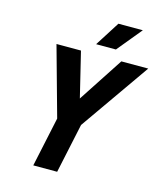

<svg xmlns="http://www.w3.org/2000/svg" viewBox="-132 -1010 931 1106"><g transform="rotate(15 334.0 -457.5)"><path d="M172.6 0 235.8 -296 120.8 -710H266.8L332 -441.6L507.6 -710H668L378.2 -296L315 0ZM341.6 -768 435.2 -915.2H580.8L459.6 -768Z"/></g></svg>

Font: Geist Mono
Style: Italic
Weight: 400
Italic angle: -12°
Monospace: yes
Designer: Basement.studio, Andrés Briganti, Mateo Zaragoza
Foundry: Basement.studio, Vercel, Andrés Briganti, Guido Ferreyra, Mateo Zaragoza
Version: Version 1.500